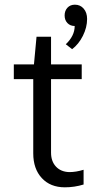

<svg xmlns="http://www.w3.org/2000/svg" viewBox="-20 -780 428 820"><path d="M122 -125V-442H39V-505H125L136 -623H198V-505H329V-442H198V-128Q198 -91 219 -68.5Q240 -46 276 -45Q305 -45 337 -55V8Q298 20 257 20Q195 20 158.5 -19.5Q122 -59 122 -125ZM299 -669Q280 -669 268 -681.5Q256 -694 256 -714Q256 -734 268 -747Q280 -760 300 -760Q323 -760 337.5 -743Q352 -726 352 -699Q352 -663 334 -627Q316 -591 288 -570L261 -591Q299 -627 299 -669Z"/></svg>

Font: Metropolitano
Style: Regular
Weight: 400
Designer: Fonts by Alex Slobzheninov & Chris M. Simpson / Changes by Cristiano Sobral
Foundry: Fonts by Alex Slobzheninov & Chris M. Simpson / Changes by Cristiano Sobral
Version: Version 1.00;August 30, 2020;FontCreator 13.0.0.2681 64-bit